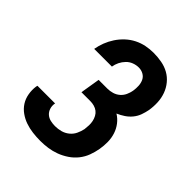

<svg xmlns="http://www.w3.org/2000/svg" viewBox="-206 -873 1012 1012"><g transform="rotate(45 300.0 -367.5)"><path d="M260 8Q231 8 202.5 4.5Q174 1 148 -8Q122 -17 99.5 -33Q77 -49 62.5 -71.5Q48 -94 43 -122.5Q38 -151 42 -179Q43 -181 43 -183Q43 -185 44 -187H176Q176 -186 175.5 -185.5Q175 -185 175 -184Q172 -166 177.5 -149Q183 -132 195.5 -121Q208 -110 225 -106Q242 -102 260 -102Q281 -102 302 -107.5Q323 -113 340.5 -127Q358 -141 367.5 -161Q377 -181 381 -201Q383 -217 383.5 -232Q384 -247 381 -261.5Q378 -276 371 -289Q364 -302 353 -310.5Q342 -319 327.5 -323Q313 -327 298 -327H232L250 -437H316Q334 -437 352.5 -442.5Q371 -448 385.5 -460.5Q400 -473 408 -490.5Q416 -508 419 -526Q422 -545 421 -564Q420 -583 412.5 -599Q405 -615 389 -624Q373 -633 354 -633Q335 -633 316.5 -626Q298 -619 284 -604.5Q270 -590 261.5 -572.5Q253 -555 250 -536H118Q123 -564 133 -590Q143 -616 159 -640.5Q175 -665 197 -685.5Q219 -706 245 -719Q271 -732 298.5 -737.5Q326 -743 354 -743Q385 -743 415 -737.5Q445 -732 470 -718Q495 -704 513.5 -681.5Q532 -659 542 -631.5Q552 -604 553.5 -573.5Q555 -543 550 -512Q546 -491 538.5 -470Q531 -449 516.5 -431Q502 -413 482.5 -400Q463 -387 442 -378Q465 -364 481.5 -342.5Q498 -321 506.5 -295Q515 -269 515.5 -240.5Q516 -212 511 -183Q506 -155 496 -128Q486 -101 467.5 -77.5Q449 -54 423.5 -37Q398 -20 371 -10Q344 0 316 4Q288 8 260 8Z"/></g></svg>

Font: Iosevka Curly XBdEx
Style: Italic
Weight: 800
Width: 7
Italic angle: -9°
Monospace: yes
Designer: Belleve Invis
Foundry: Belleve Invis
Version: Version 11.1.0; ttfautohint (v1.8.3)